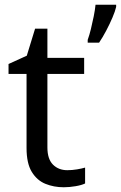

<svg xmlns="http://www.w3.org/2000/svg" viewBox="-20 -780 510 810"><path d="M264 -62Q284 -62 305 -65.5Q326 -69 339 -73V-6Q325 1 299 5.5Q273 10 249 10Q207 10 171.5 -4.5Q136 -19 114 -55Q92 -91 92 -156V-468H16V-510L93 -545L128 -659H180V-536H335V-468H180V-158Q180 -109 203.5 -85.5Q227 -62 264 -62ZM470 -751Q466 -733 454.5 -706Q443 -679 428 -650.5Q413 -622 398 -600H350V-612Q357 -631 363.5 -657.5Q370 -684 375.5 -711.5Q381 -739 383 -760H470Z"/></svg>

Font: Noto Sans Adlam
Style: Regular
Weight: 400
Designer: Mark Jamra, Neil Patel
Foundry: JamraPatel LLC
Version: Version 3.001